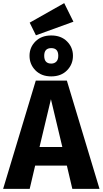

<svg xmlns="http://www.w3.org/2000/svg" viewBox="-33 -1209 657 1229"><path d="M378 -1189 437 -1070 197 -983 157 -1064ZM434 -852Q434 -797 396 -758.5Q358 -720 295 -720Q232 -720 194 -758.5Q156 -797 156 -852Q156 -906 194 -944Q232 -982 295 -982Q358 -982 396 -944Q434 -906 434 -852ZM250 -852Q250 -802 295 -802Q315 -802 327.5 -814.5Q340 -827 340 -852Q340 -901 295 -901Q250 -901 250 -852ZM430 0 395 -149H192L157 0H-13L196 -693H395L604 0ZM220 -268H366L293 -574Z"/></svg>

Font: Fira Sans
Style: Bold
Weight: 700
Designer: bBox Type GmbH & Carrois Corporate GbR & Edenspiekermann AG
Foundry: bBox Type GmbH & Carrois Corporate GbR & Edenspiekermann AG
Version: Version 4.301;PS 004.301;hotconv 1.0.88;makeotf.lib2.5.64775